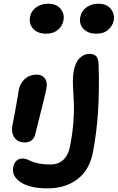

<svg xmlns="http://www.w3.org/2000/svg" viewBox="-20 -779 639 1042"><path d="M230 -596.2Q184.6 -596.2 160.2 -622.8Q135.7 -649.4 143.1 -688Q149.4 -720.2 177 -739.5Q204.6 -758.8 241.2 -758.8Q287.1 -758.8 309.3 -730.5Q331.5 -702.1 324.2 -668Q319.3 -639.2 294.9 -617.7Q270.5 -596.2 230 -596.2ZM502.9 -596.2Q457 -596.2 432.4 -622.8Q407.7 -649.4 416 -688Q422.4 -720.2 449.5 -739.5Q476.6 -758.8 513.2 -758.8Q559.6 -758.8 581.5 -730.7Q603.5 -702.6 597.2 -668Q591.3 -638.7 567.4 -617.4Q543.5 -596.2 502.9 -596.2ZM238.8 243.2Q141.1 243.2 91.6 209.5Q42 175.8 51.8 127.9Q56.2 105.5 69.6 93.3Q83 81.1 103 81.1Q114.3 81.1 127.4 86.2Q140.6 91.3 153.3 97.4Q166 103.5 192.9 108.6Q219.7 113.8 253.9 113.8Q295.4 113.8 322.5 89.4Q349.6 64.9 358.9 20Q372.1 -45.4 377.2 -103.8Q382.3 -162.1 381.3 -202.4Q380.4 -242.7 377.9 -276.6Q375.5 -310.5 375.5 -341.1Q375.5 -371.6 380.9 -397Q390.1 -442.9 413.6 -464.8Q437 -486.8 465.8 -486.8Q489.7 -486.8 502.2 -473.4Q514.6 -460 515.1 -426.8Q524.4 -157.7 483.9 49.8Q464.4 145.5 399.2 194.3Q334 243.2 238.8 243.2ZM113.8 -5.9Q76.2 -5.9 58.1 -32.7Q40 -59.6 46.9 -96.2Q59.6 -158.7 70.6 -223.4Q81.5 -288.1 82 -291Q89.4 -328.1 115.2 -351.1Q141.1 -374 179.2 -374Q208 -374 223.1 -354.2Q238.3 -334.5 231.9 -298.8Q228 -274.9 202.9 -176.8Q177.7 -78.6 173.8 -60.1Q164.1 -5.9 113.8 -5.9Z"/></svg>

Font: Shantell Sans Irregular Bouncy
Style: Italic
Weight: 600
Italic angle: -11.31°
Designer: Stephen Nixon, Anya Danilova, Shantell Martin
Foundry: Arrow Type
Version: Version 1.006;[9816181b4]